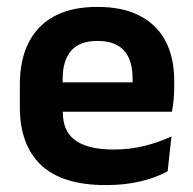

<svg xmlns="http://www.w3.org/2000/svg" viewBox="-20 -524 559 556"><path d="M286.5 12Q160.5 12 99 -46Q37.5 -104 37.5 -214V-278Q37.5 -387 95 -445.5Q152.5 -504 262 -504Q336 -504 385.5 -478Q435 -452 459.8 -404.2Q484.5 -356.5 484.5 -290V-272.5Q484.5 -254.5 482.8 -235.8Q481 -217 478 -200.5H362Q363.5 -228 363.8 -252.8Q364 -277.5 364 -297.5Q364 -332 353 -356.2Q342 -380.5 319.5 -393Q297 -405.5 262 -405.5Q210.5 -405.5 186 -377Q161.5 -348.5 161.5 -296V-250.5L162 -236V-197.5Q162 -174.5 169.2 -155Q176.5 -135.5 193.5 -121.2Q210.5 -107 238.8 -99Q267 -91 309.5 -91Q355.5 -91 397.2 -101.2Q439 -111.5 476.5 -129L465.5 -28Q432 -9.5 386.8 1.2Q341.5 12 286.5 12ZM105.5 -200.5V-285.5H452V-200.5Z"/></svg>

Font: Anek Latin Medium SemiBold
Style: Regular
Weight: 600
Version: Version 1.003